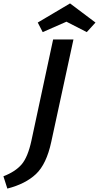

<svg xmlns="http://www.w3.org/2000/svg" viewBox="-99 -889 579 1124"><path d="M311 -869 460 -757 409 -701 290 -762 151 -701 122 -757ZM85 -66 212 -658H331L201 -58Q173 72 111.5 130Q50 188 -56 215L-79 143Q-9 116 27.5 73.5Q64 31 85 -66Z"/></svg>

Font: EauTest
Style: Bold Italic
Weight: 700
Italic angle: -12°
Designer: Christian Thalmann (Catharsis Fonts)
Version: Version 0.001;PS 000.001;hotconv 1.0.88;makeotf.lib2.5.64775